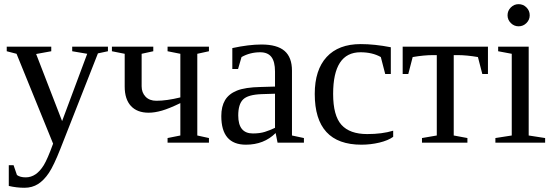

<svg xmlns="http://www.w3.org/2000/svg" viewBox="-20 -682 2645 918"><path d="M97.2 215.8Q59.1 215.8 22 207V107.9H44.9L61 154.8Q76.2 166 103 166Q128.4 166 149.9 151.4Q171.4 136.7 189.2 107.9Q207 79.1 233.9 4.9L59.1 -424.8L12.2 -437V-459H225.1V-437L152.8 -423.8L276.9 -103L397 -424.8L325.2 -437V-459H496.1V-437L448.2 -426.8L269 28.8Q237.3 109.4 213.9 144.5Q190.4 179.7 162.1 197.8Q133.8 215.8 97.2 215.8Z M657.2 -269.5Q657.2 -239.3 676 -219.7Q694.8 -200.2 727.5 -200.2Q776.9 -200.2 842.3 -216.3V-424.8L781.2 -437V-459H979V-437L923.3 -424.8V-34.2L979 -22V0H781.2V-22L842.3 -34.2V-189Q789.1 -163.1 754.2 -153.1Q719.2 -143.1 690.9 -143.1Q635.7 -143.1 606 -175.3Q576.2 -207.5 576.2 -268.1V-424.8L515.1 -437V-459H712.9V-437L657.2 -424.8Z M1230 -469.2Q1305.2 -469.2 1340.6 -438.5Q1376 -407.7 1376 -344.2V-34.2L1433.1 -22V0H1307.1L1297.9 -45.9Q1242.2 9.8 1155.8 9.8Q1038.1 9.8 1038.1 -127Q1038.1 -172.9 1055.9 -202.9Q1073.7 -232.9 1112.8 -248.8Q1151.9 -264.6 1226.1 -266.1L1294.9 -268.1V-339.8Q1294.9 -387.2 1277.6 -409.7Q1260.3 -432.1 1224.1 -432.1Q1175.3 -432.1 1134.8 -409.2L1118.2 -352.1H1090.8V-452.1Q1169.9 -469.2 1230 -469.2ZM1294.9 -233.9 1231 -231.9Q1165.5 -229.5 1142.3 -206.5Q1119.1 -183.6 1119.1 -129.9Q1119.1 -43.9 1189 -43.9Q1222.2 -43.9 1246.3 -51.5Q1270.5 -59.1 1294.9 -70.8Z M1859.9 -27.8Q1835.9 -10.3 1793.9 -0.2Q1752 9.8 1708 9.8Q1484.9 9.8 1484.9 -232.9Q1484.9 -347.7 1541.7 -409.4Q1598.6 -471.2 1704.6 -471.2Q1770.5 -471.2 1848.6 -456.1V-328.1H1821.8L1800.8 -409.2Q1760.3 -432.1 1703.6 -432.1Q1572.8 -432.1 1572.8 -232.9Q1572.8 -129.4 1612.5 -85.2Q1652.3 -41 1735.8 -41Q1807.1 -41 1859.9 -57.1Z M2313 -459V-328.1H2286.1L2265.1 -409.2Q2210.9 -418.5 2168 -418.5H2149.4V-34.2L2214.8 -22V0H1997.6V-22L2068.4 -34.2V-418.5H2050.3Q2007.3 -418.5 1953.1 -409.2L1932.1 -328.1H1905.3V-459Z M2512.7 -608.9Q2512.7 -587.4 2497.1 -571.8Q2481.4 -556.2 2459.5 -556.2Q2438 -556.2 2422.4 -571.8Q2406.7 -587.4 2406.7 -608.9Q2406.7 -630.9 2422.4 -646.5Q2438 -662.1 2459.5 -662.1Q2481.4 -662.1 2497.1 -646.5Q2512.7 -630.9 2512.7 -608.9ZM2507.8 -34.2 2586.4 -22V0H2348.6V-22L2426.8 -34.2V-424.8L2361.8 -437V-459H2507.8Z"/></svg>

Font: Times New Roman
Style: Regular
Weight: 400
Designer: Steve Matteson
Foundry: Ascender Corporation
Version: Version 2.00.3